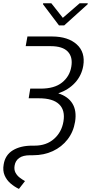

<svg xmlns="http://www.w3.org/2000/svg" viewBox="-35 -954 564 1192"><path d="M135.3 -727.5H288.6Q387.7 -727.1 441.7 -678.2Q495.6 -629.4 481.9 -545.4Q471.7 -484.9 430.9 -440.4Q390.1 -396 326.7 -374.5Q388.2 -355 415 -310.5Q441.9 -266.1 431.2 -198.7Q420.9 -135.3 384.5 -88.4Q348.1 -41.5 293 -15.9Q237.8 9.8 169.9 9.8H152.8Q107.4 9.8 84 26.9Q60.5 43.9 55.7 73.7Q51.3 99.1 61 117.7Q70.8 136.2 87.6 148.9Q104.5 161.6 120.1 170.4L82.5 218.8Q54.7 205.6 30.5 184.8Q6.3 164.1 -6.3 134.8Q-19 105.5 -12.2 66.9Q-2.9 8.3 44.7 -20.8Q92.3 -49.8 165.5 -49.8H179.7Q252.9 -49.8 300.3 -91.6Q347.7 -133.3 358.9 -199.7Q370.6 -269.5 332 -306.6Q293.5 -343.8 207 -343.8H143.1L145 -356L152.8 -403.8H215.8Q302.7 -403.3 350.3 -441.7Q397.9 -480 407.7 -540Q418 -600.1 385.7 -633.8Q353.5 -667.5 278.8 -667.5H124.5ZM283.7 -933.6 355 -843.3 459.5 -933.6H509.8L509.3 -927.7L363.8 -796.4H331.1L231.9 -927.7L232.9 -933.6Z"/></svg>

Font: Inter Display Light
Style: Italic
Weight: 300
Italic angle: -9.39999°
Designer: Rasmus Andersson
Foundry: rsms
Version: Version 4.000;git-a52131595